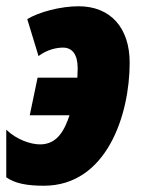

<svg xmlns="http://www.w3.org/2000/svg" viewBox="-27 -583 451 613"><path d="M113 10C314 10 387 -217 387 -383C387 -494 326 -563 224 -563C167 -563 98 -545 60 -522L96 -404C124 -425 154 -431 174 -431C204 -431 221 -409 221 -365C221 -358 220 -342 220 -335H93L68 -215H195C180 -171 158 -122 101 -122C71 -122 26 -137 -7 -169V-17C21 3 60 10 113 10Z"/></svg>

Font: Noto Sans UI Condensed Black
Style: Italic
Weight: 900
Width: 3
Italic angle: -192°
Designer: Monotype Design Team
Foundry: Monotype Imaging Inc.
Version: Version 1.901